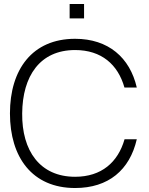

<svg xmlns="http://www.w3.org/2000/svg" viewBox="-20 -930 748 965"><path d="M667.5 -230H606C573 -114.5 490 -41.5 357.5 -41.5C180.5 -41.5 89.5 -172.5 91.5 -360C93 -547.5 180.5 -678.5 357.5 -678.5C490 -678.5 573 -605.5 605.5 -490H667.5C633 -640.5 524.5 -735 357.5 -735C142 -735 30 -580.5 30 -360C30 -139.5 142 15 357.5 15C525 15 632 -75.5 667.5 -230ZM330 -837.5H402.5V-910H330Z"/></svg>

Font: Eudonet Light
Style: Regular
Weight: 300
Designer: Mikhail Sharanda
Foundry: Mikhail Sharanda
Version: Version 4.503;Glyphs 3.1.2 (3151)